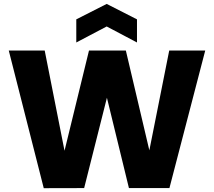

<svg xmlns="http://www.w3.org/2000/svg" viewBox="-20 -960 1092 980"><path d="M203.3 0.5 24.8 -701.9H208.2L329.1 -90.8H285L434.2 -701.9H622.4L766.5 -89.8L721.9 -90.3L843.7 -701.9H1027.5L844.8 0H638.1L513.6 -510.9H538.3L409.5 0ZM679.2 -861.2V-743.2L524.6 -824.9L369.4 -743.2V-861.2L524.6 -940Z"/></svg>

Font: Poppins Variable
Style: Regular
Weight: 100
Designer: Jonny Pinhorn
Foundry: Indian Type Foundry
Version: Version 6.000